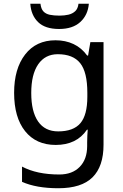

<svg xmlns="http://www.w3.org/2000/svg" viewBox="-20 -760 655 1020"><path d="M275 -546Q328 -546 370.5 -526Q413 -506 443 -465H448L460 -536H530V9Q530 124 471.5 182Q413 240 290 240Q232 240 183.5 231.5Q135 223 97 206V125Q176 167 295 167Q364 167 403.5 126.5Q443 86 443 16V-5Q443 -17 444 -39.5Q445 -62 446 -71H442Q414 -30 372.5 -10Q331 10 276 10Q172 10 113.5 -63Q55 -136 55 -267Q55 -395 113.5 -470.5Q172 -546 275 -546ZM287 -472Q220 -472 183 -418.5Q146 -365 146 -266Q146 -167 182.5 -114.5Q219 -62 289 -62Q370 -62 407 -105.5Q444 -149 444 -246V-267Q444 -377 406 -424.5Q368 -472 287 -472ZM452 -740Q447 -680 406.5 -643Q366 -606 294 -606Q220 -606 182.5 -642.5Q145 -679 141 -740H195Q198 -713 210.5 -699.5Q223 -686 244.5 -681.5Q266 -677 296 -677Q322 -677 343.5 -682Q365 -687 379.5 -700.5Q394 -714 397 -740Z"/></svg>

Font: Noto Sans Hanifi Rohingya
Style: Regular
Weight: 400
Designer: Monotype Design Team and DaltonMaag
Foundry: Google LLC
Version: Version 2.101